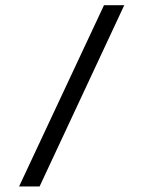

<svg xmlns="http://www.w3.org/2000/svg" viewBox="-20 -624 540 722"><path d="M371.1 -604.5H447.3L128.9 77.1H51.8Z"/></svg>

Font: BabelStone Irk Bitig Colour
Style: Regular
Weight: 400
Designer: Andrew West
Foundry: BabelStone
Version: Version 1.03 June 7, 2023